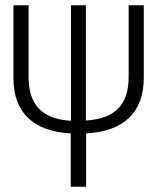

<svg xmlns="http://www.w3.org/2000/svg" viewBox="-20 -705 593 725"><path d="M465.8 -685.1H522.9V-412.1Q522.9 -313 467.3 -260Q411.6 -207 305.2 -201.2V0H247.1V-201.2Q140.6 -207 85.7 -260Q30.8 -313 30.8 -410.2V-685.1H87.9V-414.1Q87.9 -335.4 127.4 -294.4Q167 -253.4 248 -249V-685.1H304.2V-250Q385.7 -254.4 425.8 -294.9Q465.8 -335.4 465.8 -414.1Z"/></svg>

Font: Fira Sans Compressed Light
Style: Regular
Weight: 300
Width: 1
Designer: Carrois Corporate & Edenspiekermann AG
Foundry: Carrois Corporate GbR & Edenspiekermann AG
Version: Version 4.203;PS 004.203;hotconv 1.0.88;makeotf.lib2.5.64775